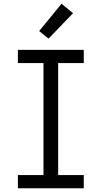

<svg xmlns="http://www.w3.org/2000/svg" viewBox="-20 -1000 540 1020"><path d="M75 0V-70H211V-665H75V-735H425V-665H289V-70H425V0ZM238 -795 188 -835 307 -980 368 -930Z"/></svg>

Font: Iosevka Algr
Style: Regular
Weight: 400
Monospace: yes
Designer: Belleve Invis
Foundry: Belleve Invis
Version: Version 26.0.2; ttfautohint (v1.8.3)